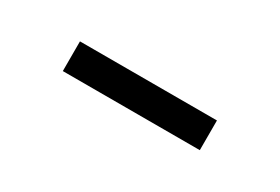

<svg xmlns="http://www.w3.org/2000/svg" viewBox="-6 -885 612 420"><g transform="rotate(30 300.0 -675.5)"><path d="M127 -638V-713H473V-638Z"/></g></svg>

Font: Montserrat SemiBold
Style: Regular
Weight: 600
Designer: Julieta Ulanovsky
Foundry: Julieta Ulanovsky
Version: Version 9.000; ttfautohint (v1.8.4.7-5d5b)